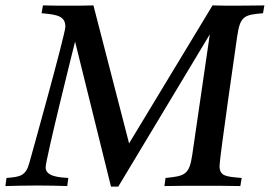

<svg xmlns="http://www.w3.org/2000/svg" viewBox="-29 -688 999 711"><path d="M-9 1C27 0 70 -1 112 -1C150 -1 189 0 220 1L224 -29C195 -31 140 -33 140 -68C140 -99 249 -534 249 -534L382 3H409L748 -561L683 -115C672 -41 656 -36 584 -29L580 1C621 0 670 0 719 0C768 0 818 0 861 1L866 -29C808 -34 784 -35 784 -74C784 -103 849 -551 849 -551C860 -630 876 -633 945 -639L950 -668C938 -668 886 -667 848 -667C815 -667 788 -667 758 -668L449 -157L317 -668C284 -667 257 -667 224 -667C195 -667 159 -667 130 -668L125 -639C184 -634 213 -628 213 -589C213 -561 80 -86 80 -86C67 -36 45 -33 -5 -29Z"/></svg>

Font: KpRoman
Style: SemiboldItalic
Weight: 600
Italic angle: -11°
Version: Version 0.66